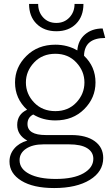

<svg xmlns="http://www.w3.org/2000/svg" viewBox="-20 -736 552 971"><path d="M512 -544Q407 -544 405 -454Q463 -399 463 -319Q463 -241 406 -184Q349 -127 260 -127Q197 -127 148 -157Q119 -142 119 -109Q119 -53 212 -53H341Q416 -53 459 -22Q502 9 502 63Q502 132 434.5 173.5Q367 215 254 215Q148 215 88 178Q28 141 28 81Q28 44 52 15.5Q76 -13 118 -25Q67 -53 67 -104Q67 -158 117 -181Q56 -237 56 -319Q56 -396 113.5 -453Q171 -510 260 -510Q321 -510 371 -481Q375 -532 410 -562Q445 -592 499 -592ZM79 74Q79 118 128 143.5Q177 169 262 169Q352 169 402 140.5Q452 112 452 67Q452 33 421 13.5Q390 -6 329 -6H200Q145 -6 112 16Q79 38 79 74ZM111 -319Q111 -261 152.5 -217.5Q194 -174 260 -174Q325 -174 366 -217.5Q407 -261 407 -319Q407 -376 366 -420Q325 -464 260 -464Q194 -464 152.5 -420Q111 -376 111 -319ZM127 -716H173Q173 -675 198.5 -647.5Q224 -620 265 -620Q305 -620 331 -647.5Q357 -675 357 -716H402Q402 -653 364.5 -615.5Q327 -578 265 -578Q203 -578 165 -615.5Q127 -653 127 -716Z"/></svg>

Font: Human Sans Light
Style: Regular
Weight: 300
Designer: Tim Radville
Foundry: Continuum
Version: Version 1.000;FEAKit 1.0